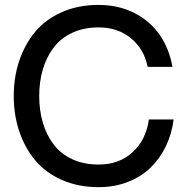

<svg xmlns="http://www.w3.org/2000/svg" viewBox="-20 -752 765 784"><path d="M382.8 12.2Q298.8 12.2 231.9 -17.6Q165 -47.4 122.8 -98.6Q80.6 -149.9 58.3 -216.6Q36.1 -283.2 36.1 -359.9Q36.1 -436.5 58.3 -503.2Q80.6 -569.8 122.8 -621.1Q165 -672.4 231.9 -702.1Q298.8 -731.9 382.8 -731.9Q464.4 -731.9 529.1 -698.7Q593.8 -665.5 632.6 -608.9Q671.4 -552.2 684.1 -479H583Q568.4 -551.8 514.6 -595.9Q460.9 -640.1 382.8 -640.1Q321.8 -640.1 274.7 -617.9Q227.5 -595.7 198.5 -556.9Q169.4 -518.1 154.8 -468.3Q140.1 -418.5 140.1 -359.9Q140.1 -301.3 154.8 -251.5Q169.4 -201.7 198.5 -162.8Q227.5 -124 274.7 -102.1Q321.8 -80.1 382.8 -80.1Q467.3 -80.1 522.2 -131.3Q577.1 -182.6 587.9 -264.2H689Q681.6 -205.6 657.5 -155.3Q633.3 -105 595 -67.6Q556.6 -30.3 502 -9Q447.3 12.2 382.8 12.2Z"/></svg>

Font: Aspekta 450
Style: Regular
Weight: 450
Designer: Ivo Dolenc
Version: Version 2.000